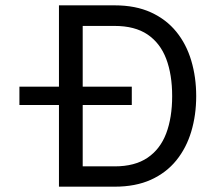

<svg xmlns="http://www.w3.org/2000/svg" viewBox="-20 -702 819 722"><path d="M475.6 -376.2H53V-307.1H475.6ZM717.8 -340.6Q717.8 -411.6 699.3 -473.8Q680.9 -535.9 643.1 -582.5Q605.2 -629.2 547.5 -655.5Q489.7 -681.9 411.1 -681.9H201.7V0H411.1Q489.7 0 547.5 -26.1Q605.2 -52.2 643.1 -99Q680.9 -145.8 699.3 -207.6Q717.8 -269.5 717.8 -340.6ZM627.4 -340.6Q627.4 -259.8 605 -200.4Q582.5 -141.1 534.8 -108.8Q487.1 -76.4 411.1 -76.4H291V-604.5H411.1Q487.1 -604.5 534.8 -572.3Q582.5 -540 605 -480.8Q627.4 -421.6 627.4 -340.6Z"/></svg>

Font: Estedad-FD-VF Thin
Style: Regular
Weight: 100
Designer: Amin Abedi
Version: Version 5.0